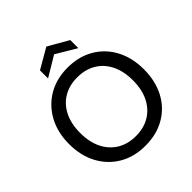

<svg xmlns="http://www.w3.org/2000/svg" viewBox="-239 -1078 1259 1259"><g transform="rotate(-45 390.5 -448.0)"><path d="M390 12Q287 12 209 -33.5Q131 -79 87 -160.5Q43 -242 43 -350Q43 -457 87 -538.5Q131 -620 209 -666Q287 -712 390 -712Q494 -712 572.5 -666Q651 -620 694 -538.5Q737 -457 737 -350Q737 -242 694 -160.5Q651 -79 572.5 -33.5Q494 12 390 12ZM390 -77Q464 -77 519 -110Q574 -143 604.5 -204Q635 -265 635 -350Q635 -435 604.5 -496Q574 -557 519 -589.5Q464 -622 390 -622Q317 -622 262 -589.5Q207 -557 176.5 -496Q146 -435 146 -350Q146 -265 176.5 -204Q207 -143 262 -110Q317 -77 390 -77ZM250 -752V-827L390 -908L531 -827V-752L390 -836Z"/></g></svg>

Font: DM Sans 28pt Medium
Style: Regular
Weight: 500
Version: Version 4.004;gftools[0.9.30]